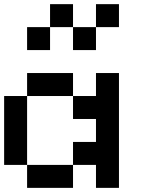

<svg xmlns="http://www.w3.org/2000/svg" viewBox="-20 -909 707 929"><path d="M111.1 -111.1H0V-444.4H111.1ZM444.4 -333.3H333.3V-444.4H444.4V-555.6H555.6V0H444.4V-111.1H333.3V-222.2H444.4ZM333.3 0H111.1V-111.1H333.3ZM333.3 -444.4H111.1V-555.6H333.3ZM222.2 -666.7H111.1V-777.8H222.2ZM333.3 -777.8H222.2V-888.9H333.3ZM444.4 -666.7H333.3V-777.8H444.4ZM555.6 -777.8H444.4V-888.9H555.6Z"/></svg>

Font: Pixeloid Mono
Style: Regular
Weight: 400
Monospace: yes
Designer: GGBotNet
Foundry: GGBotNet
Version: 0.5